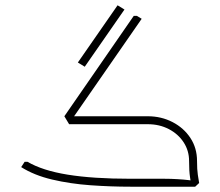

<svg xmlns="http://www.w3.org/2000/svg" viewBox="-20 -705 832 725"><path d="M248 -249 223 -266 485 -645H497L515 -634ZM473 0Q398 0 321.5 -5.5Q245 -11 177 -27Q109 -43 60 -74L73 -94H84Q140 -61 235.5 -45.5Q331 -30 473 -30H505V0ZM505 0V-30H601Q626 -30 650.5 -28.5Q675 -27 691 -25Q707 -23 707 -23V0ZM694 -97Q694 -136 673.5 -167.5Q653 -199 617.5 -217.5Q582 -236 538 -236H472V-247L474 -266H538Q589 -266 631.5 -244Q674 -222 699 -184Q724 -146 724 -97ZM703 0Q701 -13 697.5 -36Q694 -59 694 -97H724Q724 -64 727 -45Q730 -26 732 -14L717 0ZM241 -236 223 -266H536V-236ZM300 -453 274 -469 424 -685 450 -669Z"/></svg>

Font: Fustat ExtraLight
Style: Regular
Weight: 250
Designer: Mohamed Gaber, Khaled Hosny, Laura Garcia Mut
Foundry: Kief Type Foundry, Alif Type Foundry, Hard Type Foundry
Version: Version 1.007